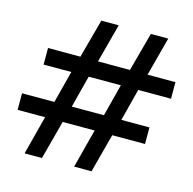

<svg xmlns="http://www.w3.org/2000/svg" viewBox="-104 -813 922 917"><g transform="rotate(15 357.0 -354.5)"><path d="M321 -516H479L531 -708H617L566 -516H704V-434H542L501 -275H640V-193H478L427 -1H341L391 -193H233L182 -1H96L146 -193H10V-275H170L211 -434H74V-516H234L286 -708H372ZM415 -275 456 -434H297L256 -275Z"/></g></svg>

Font: Liter
Style: Regular
Weight: 400
Designer: Anton Skugarov
Foundry: skugi
Version: Version 1.004; ttfautohint (v1.8.4.7-5d5b)